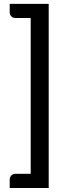

<svg xmlns="http://www.w3.org/2000/svg" viewBox="-20 -790 350 960"><path d="M28.5 107.5Q28.5 96 36.5 87.5Q44.5 79 57.5 79H133.5V-700H57.5Q44.5 -700 36.5 -708.2Q28.5 -716.5 28.5 -728V-770.5H223.5V150H28.5Z"/></svg>

Font: Lato
Style: Regular
Weight: 600
Designer: Lukasz Dziedzic
Foundry: tyPoland Lukasz Dziedzic
Version: Version 2.006; 2014-01-15; ttfautohint (v1.4.1)